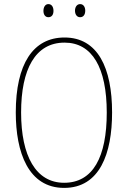

<svg xmlns="http://www.w3.org/2000/svg" viewBox="-20 -907 624 937"><path d="M192 -854C192 -837 200 -823 216 -823C233 -823 241 -836 241 -854C241 -872 233 -887 216 -887C200 -887 192 -871 192 -854ZM346 -855C346 -837 355 -823 371 -823C388 -823 396 -837 396 -855C396 -873 387 -887 371 -887C355 -887 346 -872 346 -855ZM527 -358C527 -576 457 -724 295 -724C141 -724 57 -594 57 -358C57 -164 118 10 293 10C467 10 527 -158 527 -358ZM83 -358C83 -569 152 -699 295 -699C430 -699 501 -576 501 -358C501 -141 434 -15 293 -15C155 -15 83 -146 83 -358Z"/></svg>

Font: Noto Sans Ethiopic Condensed Thin
Style: Regular
Weight: 100
Width: 3
Designer: Monotype Design Team
Foundry: Monotype Imaging Inc.
Version: Version 2.102